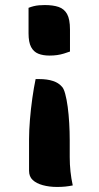

<svg xmlns="http://www.w3.org/2000/svg" viewBox="-20 -566 390 760"><path d="M121 -253H135Q167 -253 189.5 -245.5Q212 -238 224 -224Q232 -217 238 -195Q244 -173 248 -143Q252 -113 254 -78.5Q256 -44 256 -10V56Q256 85 259 113Q262 141 268 168Q253 171 238.5 172.5Q224 174 206 174Q175 174 149.5 167Q124 160 109.5 146.5Q95 133 95 110V-15Q95 -49 98.5 -92Q102 -135 108 -177.5Q114 -220 121 -253ZM93 -535Q103 -539 113 -541.5Q123 -544 134 -545Q145 -546 157 -546Q190 -546 212 -538.5Q234 -531 245.5 -510.5Q257 -490 257 -449V-362Q246 -358 233 -354Q220 -350 206 -348Q192 -346 176 -346Q150 -346 131.5 -353.5Q113 -361 103 -380Q93 -399 93 -434Z"/></svg>

Font: Recursive Casual
Style: Bold
Weight: 700
Version: Version 1.085